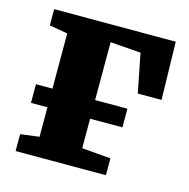

<svg xmlns="http://www.w3.org/2000/svg" viewBox="-87 -641 714 726"><g transform="rotate(15 269.5 -278.0)"><path d="M403 -264V-191H276.5V-75.5L389.5 -66V0H36V-66L109.5 -75.5V-191H45V-264H109.5V-480L38 -492.5V-556H514L519 -329.5H426L396 -481.5L276.5 -490.5V-264Z"/></g></svg>

Font: Merriweather Black
Style: Regular
Weight: 900
Designer: Eben Sorkin
Foundry: Eben Sorkin
Version: Version 2.200;gftools[0.9.31]